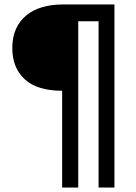

<svg xmlns="http://www.w3.org/2000/svg" viewBox="-20 -660 607 859"><path d="M421 179V-565H330V179H258V-254Q146 -254 90.5 -305.5Q35 -357 35 -445Q35 -494 51.5 -530.5Q68 -567 98 -591.5Q128 -616 169.5 -628Q211 -640 261 -640H492V179Z"/></svg>

Font: Mukta Malar Medium
Style: Regular
Weight: 500
Designer: Aadarsh Rajan, Girish Dalvi, Yashodeep Gholap
Foundry: Ek Type
Version: Version 2.538;PS 1.000;hotconv 16.6.51;makeotf.lib2.5.65220;